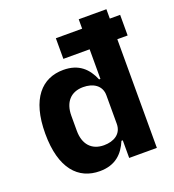

<svg xmlns="http://www.w3.org/2000/svg" viewBox="-136 -846 872 963"><g transform="rotate(-20 300.0 -364.0)"><path d="M393.1 0H540.8V-579.9H595.9V-690H540.8V-740.1H393.1V-690H252.8V-579.9H393.1V-421.9H386C360.1 -484 316.1 -528.1 233 -528.1C119 -528.1 39.1 -445 39.1 -258.2C39.1 -71 119 12.1 233 12.1C316.1 12.1 360.1 -32 386 -94.1H393.1ZM192.8 -218V-297.9C192.8 -370 230.8 -413 296.9 -413C349.1 -413 393.1 -388.1 393.1 -334.2V-182.2C393.1 -127.8 349.1 -103 296.9 -103C230.8 -103 192.8 -146 192.8 -218Z"/></g></svg>

Font: Margiela Mono Bold
Style: Regular
Weight: 700
Designer: Mike Abbink, Paul van der Laan, Pieter van Rosmalen
Foundry: Bold Monday
Version: Version 2.003 2021